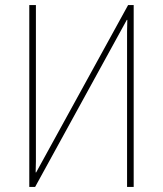

<svg xmlns="http://www.w3.org/2000/svg" viewBox="-20 -734 640 754"><path d="M95 0V-714H121V-141Q121 -116 121 -100Q121 -84 120 -57H122L483 -714H505V0H479V-561Q479 -592 479 -611Q479 -630 480 -656H478L118 0Z"/></svg>

Font: Noto Sans Mono Thin
Style: Regular
Weight: 100
Designer: Monotype Design Team
Foundry: Monotype Imaging Inc.
Version: Version 2.014